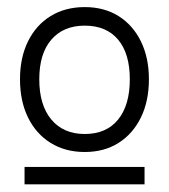

<svg xmlns="http://www.w3.org/2000/svg" viewBox="-20 -674 464 528"><path d="M47.5 -215V-167H377.5V-215ZM35 -456Q35 -396 57 -351Q79 -306 119.2 -281Q159.5 -256 213 -256Q266.5 -256 306 -281Q345.5 -306 367.5 -351Q389.5 -396 389.5 -456Q389.5 -515.5 367.5 -560.2Q345.5 -605 306 -629.8Q266.5 -654.5 213 -654.5Q159.5 -654.5 119.2 -629.8Q79 -605 57 -560.2Q35 -515.5 35 -456ZM337 -456Q337 -385 304.8 -345.2Q272.5 -305.5 213 -305.5Q154.5 -305.5 121.2 -345.2Q88 -385 88 -456Q88 -526.5 121.2 -565Q154.5 -603.5 213 -603.5Q272.5 -603.5 304.8 -565Q337 -526.5 337 -456Z"/></svg>

Font: Overused Grotesk Light
Style: Regular
Weight: 300
Designer: RandomMaerks
Version: Version 0.005